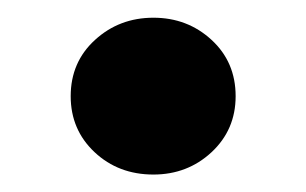

<svg xmlns="http://www.w3.org/2000/svg" viewBox="-20 -200 351 220"><path d="M61 -89.8Q61 -128.9 88.9 -154.3Q116.7 -179.7 155.8 -179.7Q194.8 -179.7 222.4 -154.3Q250 -128.9 250 -89.8Q250 -51.3 222.4 -25.6Q194.8 0 155.8 0Q115.7 0 88.4 -25.6Q61 -51.3 61 -89.8Z"/></svg>

Font: Vazirmatn RD UI Black
Style: Regular
Weight: 900
Designer: Saber Rastikerdar
Foundry: Saber Rastikerdar
Version: Version 33.003